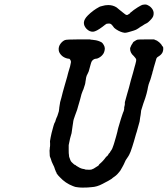

<svg xmlns="http://www.w3.org/2000/svg" viewBox="-20 -818 762 872"><path d="M332 -639Q380 -639 381 -639Q382 -639 386.5 -639Q391 -639 391 -639V-638Q399 -638 403 -637Q405 -636 410 -636Q426 -634 441 -626Q446 -623 451 -614Q455 -608 456 -599Q456 -586 450 -575Q442 -562 428 -555Q425 -553 421 -552Q410 -551 407 -549Q401 -546 397 -540Q394 -535 391 -523Q389 -516 383 -494Q380 -486 378 -483Q373 -475 371 -465Q371 -461 369.5 -454.5Q368 -448 368 -446Q368 -438 360 -416Q359 -413 359 -412Q359 -412 358.5 -411.5Q358 -411 358 -411L354 -401Q352 -395 350 -390Q347 -381 344 -367Q342 -359 340 -353Q338 -347 335 -336Q332 -325 330.5 -320Q329 -315 326.5 -309Q324 -303 321 -294Q313 -274 312 -261Q311 -255 310 -248Q309 -240 307 -227Q307 -223 305 -213Q303 -206 301 -199Q300 -195 298 -188Q295 -175 292 -159Q292 -153 292 -136Q292 -119 293 -116L294 -106Q300 -86 306 -81Q318 -69 321 -69Q322 -69 322 -69Q324 -66 335 -60Q349 -51 363 -50Q365 -49 365 -49Q365 -48 373.5 -47.5Q382 -47 388 -47Q399 -48 400 -50Q400 -50 405 -52L413 -57L416 -59Q427 -65 430 -69L431 -71L430 -70Q429 -70 428.5 -70Q428 -70 432 -73Q448 -86 460 -103Q464 -108 465 -108Q468 -109 473 -118Q475 -122 476 -122Q477 -122 480 -127Q481 -130 481.5 -130Q482 -130 483 -132Q484 -134 485 -135Q490 -141 496 -160Q497 -164 500 -173Q503 -182 503 -183.5Q503 -185 507 -197Q515 -226 515 -229Q516 -232 517 -237Q526 -269 528 -274Q529 -277 531 -283.5Q533 -290 535.5 -297Q538 -304 539 -307Q540 -310 540.5 -310.5Q541 -311 542 -314Q545 -325 544 -330Q544 -331 545 -334.5Q546 -338 546 -338.5Q546 -339 547 -344V-352Q547 -351 547 -352.5Q547 -354 548 -357.5Q549 -361 549.5 -362.5Q550 -364 551.5 -370Q553 -376 555 -382.5Q557 -389 558.5 -395Q560 -401 562 -407Q564 -413 566 -421Q568 -429 574 -452Q580 -473 583.5 -485Q587 -497 588 -501.5Q589 -506 591 -513Q593 -520 595 -527Q600 -543 598 -550Q596 -554 588 -563Q578 -572 575 -579Q571 -587 571 -595Q571 -600 571 -601Q573 -602 574 -607Q576 -613 582 -621Q584 -624 584 -625Q584 -627 593 -632Q598 -636 605 -638Q609 -639 644 -639H679L682 -638Q685 -636 688.5 -635Q692 -634 693 -633.5Q694 -633 696 -631Q702 -628 710 -619Q714 -615 716 -610Q718 -607 719 -607Q722 -604 721.5 -595Q721 -586 718 -580Q713 -570 702 -563Q693 -558 692 -555Q690 -553 688 -544Q680 -519 678 -510Q677 -505 675.5 -499.5Q674 -494 673 -492Q672 -485 669 -477Q667 -471 666 -466Q664 -458 658 -443Q655 -436 652 -422Q651 -414 650 -411Q649 -408 648 -402.5Q647 -397 646 -394Q645 -391 643 -383.5Q641 -376 639.5 -372Q638 -368 636.5 -363.5Q635 -359 631 -348Q623 -324 621 -316Q620 -309 620 -306.5Q620 -304 618.5 -295Q617 -286 616.5 -284Q616 -282 615.5 -276.5Q615 -271 614 -266Q608 -246 604 -230Q602 -223 601 -219Q600 -215 598 -210Q595 -198 588 -175Q581 -151 573 -129Q565 -110 562 -107Q560 -105 559 -102.5Q558 -100 556 -98Q550 -90 547 -82Q542 -70 535 -58Q531 -52 529.5 -48.5Q528 -45 527 -44Q523 -38 513 -27Q506 -20 501.5 -17Q497 -14 493 -11Q487 -5 479 -1Q474 2 471.5 3.5Q469 5 460 9.5Q451 14 446 17Q420 31 395 32Q386 33 378 33.5Q370 34 356.5 34Q343 34 337 33Q331 32 329 32Q323 32 311 27Q277 14 252 -13Q248 -17 244 -21.5Q240 -26 238 -29.5Q236 -33 236 -33Q238 -33 233 -40Q232 -43 232 -43.5Q232 -44 230 -48Q228 -54 226 -60Q224 -65 220 -72.5Q216 -80 215 -83.5Q214 -87 213.5 -88Q213 -89 211 -96L207 -106Q207 -105 206 -111L205 -134L206 -142Q206 -149 207 -151Q207 -152 207.5 -158Q208 -164 207.5 -168.5Q207 -173 207 -173Q206 -173 210 -194Q213 -211 221 -239Q222 -244 223.5 -248Q225 -252 225.5 -254Q226 -256 226 -256L229 -262Q230 -265 231 -266Q232 -267 234 -276Q235 -280 235.5 -280Q236 -280 237 -283.5Q238 -287 239 -288Q240 -289 240.5 -291Q241 -293 241.5 -294.5Q242 -296 244 -302Q248 -311 249 -326Q249 -329 249.5 -332Q250 -335 250.5 -336.5Q251 -338 251 -342Q253 -347 252 -347.5Q251 -348 259 -375Q263 -390 265 -399Q267 -407 269.5 -415Q272 -423 274 -431Q280 -453 285 -469Q286 -474 288 -481Q290 -488 291 -492Q300 -519 302 -534Q303 -539 300.5 -544Q298 -549 295 -551Q293 -551 287 -552Q273 -555 262 -564Q249 -576 247 -588Q244 -606 256 -621Q265 -632 275 -636Q282 -639 332 -639ZM633 -797Q644 -799 652 -794Q665 -788 673 -775Q681 -762 676 -745Q672 -734 654 -718Q647 -712 643 -711Q638 -709 625 -700Q620 -698 608 -689Q598 -682 587 -679Q580 -677 572 -674.5Q564 -672 561.5 -671.5Q559 -671 555 -670Q551 -669 547 -669Q528 -671 507 -685Q496 -693 496 -695Q496 -696 491.5 -701Q487 -706 485 -708Q480 -712 473 -711Q468 -711 464 -710Q460 -708 445 -696Q417 -675 403 -674Q387 -673 373 -687Q360 -701 361 -716Q362 -731 379 -748Q402 -771 430 -786Q435 -789 437.5 -789Q440 -789 445 -791Q457 -795 472 -795Q493 -795 510 -784Q517 -779 522 -774Q528 -769 537 -762Q551 -750 555 -750Q561 -750 562 -752Q562 -752 565 -754Q571 -757 571 -759Q571 -760 575.5 -763Q580 -766 588 -773Q608 -787 618 -792Q626 -797 633 -797Z"/></svg>

Font: TT2020 Style E
Style: Italic
Weight: 400
Italic angle: -15°
Version: Version 0.2.000